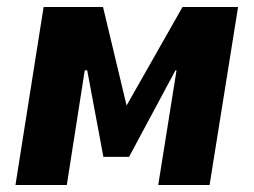

<svg xmlns="http://www.w3.org/2000/svg" viewBox="-20 -526 721 546"><path d="M24 0 104 -506H273L340 -226L499 -506H657L576 0H430L482 -326H479L347 -80H274L228 -326H221L170 0Z"/></svg>

Font: Nunito Sans 7pt Condensed Black
Style: Italic
Weight: 900
Width: 3
Italic angle: -9°
Designer: Vernon Adams
Foundry: Vernon Adams
Version: Version 3.101;gftools[0.9.27]